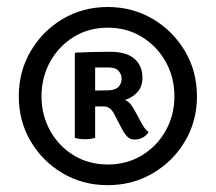

<svg xmlns="http://www.w3.org/2000/svg" viewBox="-20 -764 632 562"><path d="M35 -482Q35 -555 69.8 -614.2Q104.5 -673.5 163.5 -708.5Q222.5 -743.5 295.5 -743.5Q368 -743.5 427.2 -708.5Q486.5 -673.5 521.5 -614.2Q556.5 -555 556.5 -482Q556.5 -409.5 521.5 -350.5Q486.5 -291.5 427.2 -256.8Q368 -222 295.5 -222Q222.5 -222 163.5 -256.8Q104.5 -291.5 69.8 -350.5Q35 -409.5 35 -482ZM101.5 -482Q101.5 -427 126.8 -381.5Q152 -336 196 -309.2Q240 -282.5 295.5 -282.5Q351 -282.5 395.2 -309.2Q439.5 -336 465 -381.5Q490.5 -427 490.5 -482Q490.5 -537.5 465 -583.2Q439.5 -629 395.2 -656Q351 -683 295.5 -683Q240 -683 196 -656Q152 -629 126.8 -583.2Q101.5 -537.5 101.5 -482ZM397 -537Q397 -509 381 -493Q365 -477 346 -471.5Q356.5 -466.5 362.8 -458.5Q369 -450.5 379 -432L393.5 -405Q398 -396.5 403.2 -389.2Q408.5 -382 415 -377.5Q409.5 -368 398.5 -361.8Q387.5 -355.5 374.5 -355.5Q361.5 -355.5 353.2 -363.5Q345 -371.5 337.5 -385.5L313 -432.5Q308 -441.5 301 -447Q294 -452.5 282 -452.5H258.5V-360.5Q246 -356.5 228.5 -356.5Q211.5 -356.5 199 -360.5V-607.5L202 -610Q226 -611 252.8 -611.8Q279.5 -612.5 301.5 -612.5Q350.5 -612.5 373.8 -591.8Q397 -571 397 -537ZM258.5 -566.5V-499Q268.5 -499 278.5 -499.2Q288.5 -499.5 294.5 -499.5Q316.5 -499.5 326.2 -509.2Q336 -519 336 -533Q336 -546.5 327 -556.5Q318 -566.5 298.5 -566.5Z"/></svg>

Font: Signika Negative SC
Style: Regular
Weight: 400
Designer: Anna Giedryś
Foundry: Anna Giedryś
Version: Version 2.000; ttfautohint (v1.8.3) -l 8 -r 50 -G 200 -x 9 -